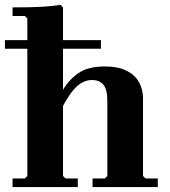

<svg xmlns="http://www.w3.org/2000/svg" viewBox="-31 -760 691 780"><path d="M20 0V-35H70L80 -45V-685L70 -695H20V-730Q46 -730 82 -730.5Q118 -731 153.5 -733.5Q189 -736 215 -740L225 -730V-395Q248 -435 287 -462.5Q326 -490 395 -490Q449 -490 483.5 -472.5Q518 -455 534 -425.5Q550 -396 550 -360V-45L560 -35H610V0H345V-35H395L405 -45V-350Q405 -398 388.5 -416.5Q372 -435 343 -435Q312 -435 284.5 -412Q257 -389 225 -330V-45L235 -35H285V0ZM-11 -562V-597H379V-562Z"/></svg>

Font: Brygada 1918
Style: Regular
Weight: 400
Designer: Mateusz Machalski | Borys Kosmynka | Przemek Hoffer
Foundry: NIEPODLEGLA 2018
Version: Version 3.006